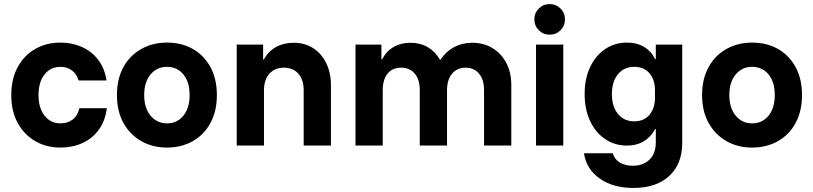

<svg xmlns="http://www.w3.org/2000/svg" viewBox="-20 -721 4028 951"><path d="M279.2 10Q209.2 10 154.2 -22.1Q99.2 -54.2 67.5 -112.5Q35.8 -170.8 35.8 -250Q35.8 -330 67.5 -388.3Q99.2 -446.7 154.2 -478.3Q209.2 -510 279.2 -510Q337.5 -510 385.8 -488.3Q434.2 -466.7 466.2 -425Q498.3 -383.3 507.5 -322.5H369.2Q359.2 -355.8 335.4 -372.9Q311.7 -390 279.2 -390Q230.8 -390 200.8 -352.5Q170.8 -315 170.8 -250Q170.8 -185.8 200.8 -147.9Q230.8 -110 279.2 -110Q314.2 -110 339.2 -128.3Q364.2 -146.7 373.3 -185H509.2Q500.8 -120.8 468.8 -77.5Q436.7 -34.2 387.5 -12.1Q338.3 10 279.2 10Z M806.7 10Q735.8 10 679.6 -22.1Q623.3 -54.2 591.2 -112.5Q559.2 -170.8 559.2 -250Q559.2 -330 591.2 -388.3Q623.3 -446.7 679.6 -478.3Q735.8 -510 806.7 -510Q880 -510 935.4 -478.3Q990.8 -446.7 1022.5 -388.3Q1054.2 -330 1054.2 -250Q1054.2 -170.8 1022.5 -112.1Q990.8 -53.3 934.6 -21.7Q878.3 10 806.7 10ZM806.7 -110Q857.5 -110 888.3 -147.9Q919.2 -185.8 919.2 -250Q919.2 -315 888.3 -352.5Q857.5 -390 806.7 -390Q757.5 -390 725.8 -352.5Q694.2 -315 694.2 -250Q694.2 -185.8 725.8 -147.9Q757.5 -110 806.7 -110Z M1152.5 0V-500H1283.3V-425.8H1286.7Q1308.3 -466.7 1346.7 -487.9Q1385 -509.2 1435 -509.2Q1490 -509.2 1531.2 -482.5Q1572.5 -455.8 1595.8 -408.3Q1619.2 -360.8 1619.2 -299.2V0H1484.2V-273.3Q1484.2 -325.8 1457.9 -355.8Q1431.7 -385.8 1385.8 -385.8Q1340.8 -385.8 1314.2 -355.8Q1287.5 -325.8 1287.5 -273.3V0Z M1740.8 0V-500H1869.2V-426.7H1872.5Q1893.3 -467.5 1929.6 -488.3Q1965.8 -509.2 2013.3 -509.2Q2060.8 -509.2 2098.3 -487.5Q2135.8 -465.8 2159.2 -425H2161.7Q2188.3 -465.8 2228.8 -487.5Q2269.2 -509.2 2318.3 -509.2Q2376.7 -509.2 2420 -482.5Q2463.3 -455.8 2487.9 -409.2Q2512.5 -362.5 2512.5 -300.8V0H2377.5V-274.2Q2377.5 -326.7 2352.9 -356.2Q2328.3 -385.8 2285.8 -385.8Q2244.2 -385.8 2219.2 -356.2Q2194.2 -326.7 2194.2 -274.2V0H2059.2V-274.2Q2059.2 -326.7 2034.6 -356.2Q2010 -385.8 1966.7 -385.8Q1923.3 -385.8 1899.6 -356.2Q1875.8 -326.7 1875.8 -274.2V0Z M2635 0V-500H2770V0ZM2702.5 -549.2Q2670.8 -549.2 2648.8 -571.2Q2626.7 -593.3 2626.7 -625Q2626.7 -656.7 2648.8 -678.8Q2670.8 -700.8 2702.5 -700.8Q2734.2 -700.8 2756.3 -678.8Q2778.3 -656.7 2778.3 -625Q2778.3 -593.3 2756.3 -571.2Q2734.2 -549.2 2702.5 -549.2Z M3117.5 210Q3016.7 210 2950.4 163.3Q2884.2 116.7 2872.5 38.3H3015Q3023.3 67.5 3049.6 83.8Q3075.8 100 3114.2 100Q3166.7 100 3197.5 69.2Q3228.3 38.3 3228.3 -15V-81.7H3225Q3203.3 -41.7 3168.3 -20.8Q3133.3 0 3085.8 0Q3024.2 0 2976.7 -32.5Q2929.2 -65 2902.5 -122.5Q2875.8 -180 2875.8 -255Q2875.8 -330.8 2902.5 -387.9Q2929.2 -445 2976.7 -477.5Q3024.2 -510 3085.8 -510Q3134.2 -510 3169.6 -489.2Q3205 -468.3 3225 -428.3H3228.3V-500H3359.2V-13.3Q3359.2 90.8 3295 150.4Q3230.8 210 3117.5 210ZM3121.7 -120Q3169.2 -120 3196.7 -152.1Q3224.2 -184.2 3224.2 -238.3V-273.3Q3224.2 -326.7 3196.7 -358.3Q3169.2 -390 3121.7 -390Q3070.8 -390 3040.8 -353.3Q3010.8 -316.7 3010.8 -255Q3010.8 -193.3 3040.8 -156.7Q3070.8 -120 3121.7 -120Z M3705 10Q3634.2 10 3577.9 -22.1Q3521.7 -54.2 3489.6 -112.5Q3457.5 -170.8 3457.5 -250Q3457.5 -330 3489.6 -388.3Q3521.7 -446.7 3577.9 -478.3Q3634.2 -510 3705 -510Q3778.3 -510 3833.8 -478.3Q3889.2 -446.7 3920.8 -388.3Q3952.5 -330 3952.5 -250Q3952.5 -170.8 3920.8 -112.1Q3889.2 -53.3 3832.9 -21.7Q3776.7 10 3705 10ZM3705 -110Q3755.8 -110 3786.7 -147.9Q3817.5 -185.8 3817.5 -250Q3817.5 -315 3786.7 -352.5Q3755.8 -390 3705 -390Q3655.8 -390 3624.2 -352.5Q3592.5 -315 3592.5 -250Q3592.5 -185.8 3624.2 -147.9Q3655.8 -110 3705 -110Z"/></svg>

Font: Funnel Sans
Style: Bold
Weight: 700
Designer: NORD ID, Kristian Moeller
Foundry: Dicotype
Version: Version 1.000